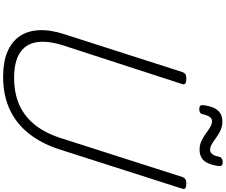

<svg xmlns="http://www.w3.org/2000/svg" viewBox="-126 -1272 1417 1204"><g transform="rotate(90 582.0 -669.5)"><path d="M461 19Q369 19 305.5 -7.5Q242 -34 207.5 -83.5Q173 -133 169 -204.5Q165 -276 194 -365L432 -1107Q437 -1119 446 -1124.5Q455 -1130 475 -1130Q494 -1130 502.5 -1124Q511 -1118 507 -1105L264 -357Q233 -259 244.5 -190Q256 -121 312 -85.5Q368 -50 468 -50Q565 -50 639 -83.5Q713 -117 765.5 -184.5Q818 -252 849 -354L1090 -1107Q1095 -1119 1104 -1124.5Q1113 -1130 1132 -1130Q1171 -1130 1163 -1105L920 -346Q882 -224 817.5 -143Q753 -62 664 -21.5Q575 19 461 19ZM663 -1211Q636 -1211 639 -1236Q646 -1298 671.5 -1327Q697 -1356 742 -1356Q772 -1356 796.5 -1344.5Q821 -1333 842 -1317.5Q863 -1302 882 -1290.5Q901 -1279 920 -1279Q935 -1279 946 -1292.5Q957 -1306 962 -1334Q967 -1358 997 -1358Q1011 -1358 1016.5 -1352.5Q1022 -1347 1021 -1334Q1013 -1272 988.5 -1242.5Q964 -1213 918 -1213Q888 -1213 863 -1225Q838 -1237 817.5 -1252Q797 -1267 777.5 -1279Q758 -1291 739 -1291Q723 -1291 712.5 -1276.5Q702 -1262 696 -1233Q694 -1222 686 -1216.5Q678 -1211 663 -1211Z"/></g></svg>

Font: Playwrite CU Light
Style: Regular
Weight: 300
Designer: Veronika Burian, José Scaglione
Foundry: TypeTogether
Version: Version 1.002